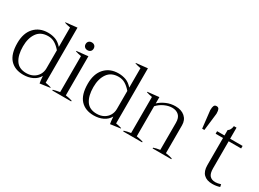

<svg xmlns="http://www.w3.org/2000/svg" viewBox="-32 -1372 2738 2028"><g transform="rotate(30 1337.0 -357.5)"><path d="M30 -250Q30 -371 92.5 -439Q155 -507 259 -507Q306 -507 348.5 -492Q391 -477 430 -433V-670Q386 -678 360 -687V-693L499 -708V-36Q540 -29 569 -20V-14L447 3Q441 -26 437 -84Q411 -37 361.5 -13.5Q312 10 250 10Q146 10 88 -53.5Q30 -117 30 -250ZM430 -171V-392Q397 -431 360.5 -453.5Q324 -476 278 -476Q188 -476 143.5 -413Q99 -350 99 -249Q99 -143 139.5 -82Q180 -21 268 -21Q317 -21 353.5 -41Q390 -61 410 -95.5Q430 -130 430 -171Z M660 -601Q660 -623 673.5 -636Q687 -649 709 -649Q731 -649 744.5 -636Q758 -623 758 -601Q758 -580 744.5 -567Q731 -554 709 -554Q687 -554 673.5 -567Q660 -580 660 -601ZM600 -9Q625 -17 681 -27V-466Q637 -474 611 -483V-489L750 -504V-27Q795 -21 831 -9V0H600Z M889 -250Q889 -371 951.5 -439Q1014 -507 1118 -507Q1165 -507 1207.5 -492Q1250 -477 1289 -433V-670Q1245 -678 1219 -687V-693L1358 -708V-36Q1399 -29 1428 -20V-14L1306 3Q1300 -26 1296 -84Q1270 -37 1220.5 -13.5Q1171 10 1109 10Q1005 10 947 -53.5Q889 -117 889 -250ZM1289 -171V-392Q1256 -431 1219.5 -453.5Q1183 -476 1137 -476Q1047 -476 1002.5 -413Q958 -350 958 -249Q958 -143 998.5 -82Q1039 -21 1127 -21Q1176 -21 1212.5 -41Q1249 -61 1269 -95.5Q1289 -130 1289 -171Z M2052 -9V0H1824V-9Q1857 -21 1902 -27V-358Q1902 -419 1871 -447.5Q1840 -476 1790 -476Q1746 -476 1698 -454Q1650 -432 1615 -394V-27Q1661 -20 1696 -9V0H1465V-9Q1502 -21 1546 -27V-467Q1502 -475 1476 -484V-490L1615 -505V-428Q1651 -462 1702.5 -484.5Q1754 -507 1813 -507Q1885 -507 1928 -469Q1971 -431 1971 -367V-27Q2021 -20 2052 -9Z M2149 -653V-658Q2149 -691 2157 -708Q2165 -725 2187 -725Q2209 -725 2217 -708Q2225 -691 2225 -659V-653L2200 -442H2173Z M2646 -4Q2604 10 2555 10Q2487 10 2450 -26.5Q2413 -63 2413 -137V-467H2323V-498H2413V-564Q2443 -580 2450 -633H2482V-498H2634V-467H2482V-137Q2482 -75 2505.5 -48.5Q2529 -22 2575 -22Q2602 -22 2640 -34Z"/></g></svg>

Font: Trirong Light
Style: Regular
Weight: 300
Designer: Katatrad Team
Foundry: CadsonDemak
Version: Version 1.001